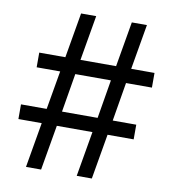

<svg xmlns="http://www.w3.org/2000/svg" viewBox="-82 -804 784 876"><g transform="rotate(10 310.0 -366.5)"><path d="M25 -277H144L175 -456H66V-524H187L223 -733H293L257 -524H422L458 -733H528L492 -524H600V-456H480L450 -277H559V-209H438L402 0H332L368 -209H203L167 0H97L133 -209H25ZM380 -277 410 -456H245L215 -277Z"/></g></svg>

Font: Kreadon
Style: Regular
Weight: 400
Designer: kohakuno
Foundry: StudioGnu
Version: Version 1.000;Glyphs 3.1.2 (3151)